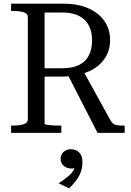

<svg xmlns="http://www.w3.org/2000/svg" viewBox="-20 -730 722 1055"><path d="M350 -324 516 0H665V-40H658Q641 -40 627 -41.5Q613 -43 603.5 -49.5Q594 -56 587 -69L438 -339ZM225 -50V-661H325Q379 -661 414.5 -642.5Q450 -624 468 -590Q486 -556 486 -509Q486 -462 469 -427Q452 -392 415.5 -373.5Q379 -355 321 -355H205V-309H321Q334 -309 346.5 -310Q359 -311 371 -312.5Q383 -314 394 -316Q454 -326 496.5 -352.5Q539 -379 562 -419Q585 -459 585 -509Q585 -569 554 -614Q523 -659 465.5 -684.5Q408 -710 327 -710H41V-670H50Q85 -670 109 -663Q133 -656 133 -634V-76Q133 -54 109 -47Q85 -40 50 -40H41V0H317V-40H305Q291 -40 277 -40.5Q263 -41 251.5 -42.5Q240 -44 232.5 -45.5Q225 -47 225 -50ZM360 305 302 277Q325 262 345.5 246.5Q366 231 378.5 214Q391 197 393 180L405 188Q398 192 391 194Q384 196 374 196Q347 196 330 181Q313 166 313 143Q313 119 329.5 104.5Q346 90 369 90Q397 90 415 107.5Q433 125 433 160Q433 189 424.5 213.5Q416 238 399.5 260Q383 282 360 305Z"/></svg>

Font: Roboto Serif 72pt
Style: Regular
Weight: 400
Designer: Greg Gazdowicz
Foundry: Commercial Type
Version: Version 1.008